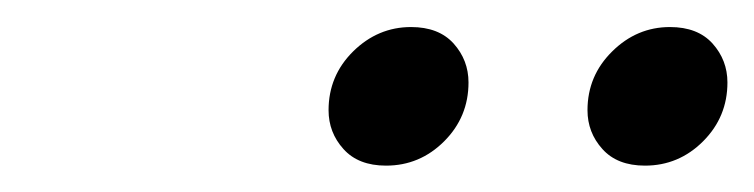

<svg xmlns="http://www.w3.org/2000/svg" viewBox="-20 -722 558 142"><path d="M265.5 -599.5Q245 -599.5 234 -611.8Q223 -624 223 -640.5Q223 -666 241.2 -684Q259.5 -702 284 -702Q304.5 -702 315.5 -689.8Q326.5 -677.5 326.5 -661Q326.5 -635.5 308.5 -617.5Q290.5 -599.5 265.5 -599.5ZM457 -599.5Q436.5 -599.5 425.5 -611.8Q414.5 -624 414.5 -640.5Q414.5 -666 432.8 -684Q451 -702 475.5 -702Q496 -702 507 -689.8Q518 -677.5 518 -661Q518 -635.5 500 -617.5Q482 -599.5 457 -599.5Z"/></svg>

Font: Newsreader Display
Style: Italic
Weight: 400
Italic angle: -17°
Designer: Hugues Gentile
Foundry: Production Type
Version: Version 1.001